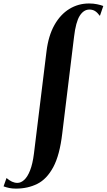

<svg xmlns="http://www.w3.org/2000/svg" viewBox="-156 -835 614 1106"><path d="M-64.5 251.5Q-85 251.5 -102.2 248Q-119.5 244.5 -135.5 238.5L-118.5 190.5Q-102 204.5 -86.8 211.5Q-71.5 218.5 -55.5 218.5Q-35.5 218.5 -16.5 201.2Q2.5 184 17.2 146.8Q32 109.5 39.5 50L112 -540Q123 -629.5 157.5 -690.8Q192 -752 243.5 -783.5Q295 -815 357 -815Q382 -815 403.5 -810.5Q425 -806 439 -800.5L419.5 -743.5Q404.5 -763.5 390.8 -771.8Q377 -780 359 -780Q326 -780 303.2 -744Q280.5 -708 270.5 -622.5L202.5 -65.5Q188 58.5 150.8 127.8Q113.5 197 58.8 224.2Q4 251.5 -64.5 251.5Z"/></svg>

Font: Merriweather 144pt ExtraBold
Style: Italic
Weight: 800
Italic angle: -7.8°
Version: Version 2.101